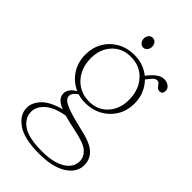

<svg xmlns="http://www.w3.org/2000/svg" viewBox="-250 -655 974 974"><g transform="rotate(45 237.0 -168.0)"><path d="M301.5 5Q382 22 412.8 50.8Q443.5 79.5 443.5 121.5Q443.5 175 390 209.2Q336.5 243.5 239.5 243.5Q132.5 243.5 81.5 208Q30.5 172.5 30.5 123Q30.5 85.5 61.5 52.2Q92.5 19 165 -1Q133 -14 121.8 -29Q110.5 -44 110.5 -63Q110.5 -74.5 119.5 -89.2Q128.5 -104 152.5 -118Q107 -138 78.5 -180.2Q50 -222.5 50 -278.5Q50 -329.5 73.2 -369Q96.5 -408.5 136.8 -431Q177 -453.5 228 -453.5Q292 -453.5 339.5 -415.5L347 -425Q365 -447.5 383.5 -460.5Q402 -473.5 422.5 -473.5Q442 -473.5 455.5 -462.8Q469 -452 469 -437Q469 -412.5 448 -412.5Q436 -412.5 429.2 -420.5Q422.5 -428.5 416.5 -436.2Q410.5 -444 401.5 -444Q388 -444 377.8 -432.8Q367.5 -421.5 353 -403Q376 -380 389.2 -348.2Q402.5 -316.5 402.5 -279.5Q402.5 -228 378.5 -188.2Q354.5 -148.5 314 -126.2Q273.5 -104 224 -104Q195 -104 168.5 -112Q139.5 -92.5 139.5 -71.5Q139.5 -58 152 -46.5Q164.5 -35 199.5 -22.8Q234.5 -10.5 301.5 5ZM221 -434Q159.5 -434 121 -392Q82.5 -350 82.5 -285.5Q82.5 -238.5 101.5 -201.8Q120.5 -165 154.2 -144Q188 -123 231.5 -123Q293.5 -123 331.5 -165.2Q369.5 -207.5 369.5 -271.5Q369.5 -343 328.8 -388.5Q288 -434 221 -434ZM60.5 121Q60.5 165.5 102.5 195Q144.5 224.5 242.5 224.5Q321.5 224.5 367.2 197.2Q413 170 413 124.5Q413 93.5 387.5 70.2Q362 47 288 32Q233.5 21 199 11Q130 22.5 95.2 53Q60.5 83.5 60.5 121ZM232 -511Q219 -511 210.5 -521.5Q202 -532 202 -546Q202 -560.5 210.5 -570.5Q219 -580.5 232 -580.5Q245.5 -580.5 253.8 -570.5Q262 -560.5 262 -546Q262 -532 253.8 -521.5Q245.5 -511 232 -511Z"/></g></svg>

Font: Fraunces 72pt Soft Thin
Style: Regular
Weight: 100
Version: Version 1.000;[b76b70a41]